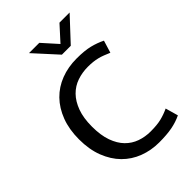

<svg xmlns="http://www.w3.org/2000/svg" viewBox="-248 -946 1056 1056"><g transform="rotate(-45 279.5 -418.0)"><path d="M355 -67Q405 -67 437.5 -75Q470 -83 502 -98L523 -24Q488 -7 446.5 1Q405 9 345 9Q283 9 228 -12Q173 -33 132.5 -74Q92 -115 68.5 -175.5Q45 -236 45 -315Q45 -392 68 -452.5Q91 -513 131.5 -554.5Q172 -596 228 -617.5Q284 -639 350 -639Q412 -639 452 -629Q492 -619 526 -602L504 -530Q485 -538 468.5 -544.5Q452 -551 435.5 -555Q419 -559 401.5 -561Q384 -563 362 -563Q318 -563 278.5 -549.5Q239 -536 209.5 -506Q180 -476 162.5 -428.5Q145 -381 145 -314Q145 -246 162 -199Q179 -152 207.5 -123Q236 -94 274 -80.5Q312 -67 355 -67ZM186 -845H266L344 -758L423 -845H502L377 -711H308Z"/></g></svg>

Font: Mukta Mahee
Style: Regular
Weight: 400
Designer: Shuchita Grover, Noopur Datye, Girish Dalvi, Yashodeep Gholap
Foundry: Ek Type
Version: Version 2.538;PS 1.000;hotconv 16.6.51;makeotf.lib2.5.65220;